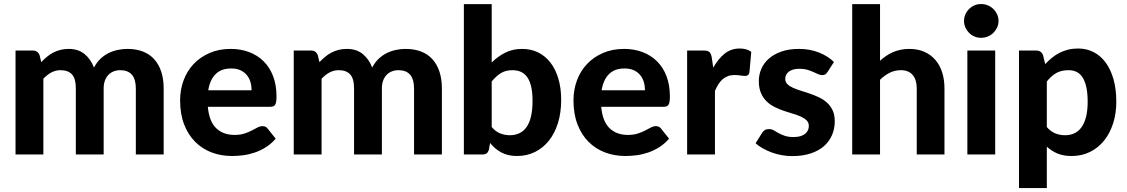

<svg xmlns="http://www.w3.org/2000/svg" viewBox="-20 -766 5586 952"><path d="M57 0V-515.5H142Q168 -515.5 176.5 -491.5L184.5 -458Q198 -472 212.2 -484Q226.5 -496 243 -504.8Q259.5 -513.5 278.8 -518.5Q298 -523.5 320.5 -523.5Q368 -523.5 399 -498.2Q430 -473 446 -431Q458.5 -455.5 476.8 -473.2Q495 -491 516.8 -502Q538.5 -513 562.8 -518.2Q587 -523.5 611.5 -523.5Q655 -523.5 688.5 -510.5Q722 -497.5 744.8 -472.2Q767.5 -447 779.5 -410.5Q791.5 -374 791.5 -327.5V0H653.5V-327.5Q653.5 -418 576 -418Q558.5 -418 543.8 -412.2Q529 -406.5 517.8 -395Q506.5 -383.5 500.2 -366.5Q494 -349.5 494 -327.5V0H356V-327.5Q356 -376.5 336.8 -397.2Q317.5 -418 280 -418Q256 -418 234.8 -406.8Q213.5 -395.5 195 -375.5V0Z M1227.5 -318.5Q1227.5 -340 1221.8 -359.5Q1216 -379 1203.5 -394Q1191 -409 1172 -417.8Q1153 -426.5 1126.5 -426.5Q1077 -426.5 1049 -398.5Q1021 -370.5 1012.5 -318.5ZM1010.5 -236.5Q1017 -164 1051.8 -130.5Q1086.5 -97 1142.5 -97Q1171 -97 1191.8 -103.8Q1212.5 -110.5 1228.2 -118.8Q1244 -127 1256.8 -133.8Q1269.5 -140.5 1282 -140.5Q1298 -140.5 1307 -128.5L1347 -78.5Q1325 -53 1298.5 -36.2Q1272 -19.5 1243.5 -9.8Q1215 0 1186 3.8Q1157 7.5 1130 7.5Q1076 7.5 1029.2 -10.2Q982.5 -28 947.8 -62.8Q913 -97.5 893 -149Q873 -200.5 873 -268.5Q873 -321 890.2 -367.5Q907.5 -414 940 -448.5Q972.5 -483 1019 -503.2Q1065.5 -523.5 1124 -523.5Q1173.5 -523.5 1215.2 -507.8Q1257 -492 1287.2 -462Q1317.5 -432 1334.2 -388.2Q1351 -344.5 1351 -288.5Q1351 -273 1349.5 -263Q1348 -253 1344.5 -247Q1341 -241 1335 -238.8Q1329 -236.5 1319.5 -236.5Z M1436.5 0V-515.5H1521.5Q1547.5 -515.5 1556 -491.5L1564 -458Q1577.5 -472 1591.8 -484Q1606 -496 1622.5 -504.8Q1639 -513.5 1658.2 -518.5Q1677.5 -523.5 1700 -523.5Q1747.5 -523.5 1778.5 -498.2Q1809.5 -473 1825.5 -431Q1838 -455.5 1856.2 -473.2Q1874.5 -491 1896.2 -502Q1918 -513 1942.2 -518.2Q1966.5 -523.5 1991 -523.5Q2034.5 -523.5 2068 -510.5Q2101.5 -497.5 2124.2 -472.2Q2147 -447 2159 -410.5Q2171 -374 2171 -327.5V0H2033V-327.5Q2033 -418 1955.5 -418Q1938 -418 1923.2 -412.2Q1908.5 -406.5 1897.2 -395Q1886 -383.5 1879.8 -366.5Q1873.5 -349.5 1873.5 -327.5V0H1735.5V-327.5Q1735.5 -376.5 1716.2 -397.2Q1697 -418 1659.5 -418Q1635.5 -418 1614.2 -406.8Q1593 -395.5 1574.5 -375.5V0Z M2418 -136Q2437.5 -113.5 2460.2 -104.5Q2483 -95.5 2507.5 -95.5Q2533 -95.5 2553.8 -104.8Q2574.5 -114 2589.5 -134.2Q2604.5 -154.5 2612.5 -187Q2620.5 -219.5 2620.5 -265.5Q2620.5 -306.5 2614 -335.2Q2607.5 -364 2594.8 -382.5Q2582 -401 2563.5 -409.5Q2545 -418 2520.5 -418Q2488 -418 2464.2 -403.8Q2440.5 -389.5 2418 -362ZM2418 -456Q2448.5 -486.5 2485.5 -505Q2522.5 -523.5 2568.5 -523.5Q2613 -523.5 2648.8 -505.8Q2684.5 -488 2709.8 -455Q2735 -422 2748.8 -375.2Q2762.5 -328.5 2762.5 -270.5Q2762.5 -208 2746.8 -156.8Q2731 -105.5 2702 -69Q2673 -32.5 2632.8 -12.5Q2592.5 7.5 2543 7.5Q2519 7.5 2500 2.8Q2481 -2 2465 -10.5Q2449 -19 2435.5 -30.8Q2422 -42.5 2410 -57L2404.5 -26Q2401 -11.5 2393 -5.8Q2385 0 2371.5 0H2280V-745.5H2418Z M3178 -318.5Q3178 -340 3172.2 -359.5Q3166.5 -379 3154 -394Q3141.5 -409 3122.5 -417.8Q3103.5 -426.5 3077 -426.5Q3027.5 -426.5 2999.5 -398.5Q2971.5 -370.5 2963 -318.5ZM2961 -236.5Q2967.5 -164 3002.2 -130.5Q3037 -97 3093 -97Q3121.5 -97 3142.2 -103.8Q3163 -110.5 3178.8 -118.8Q3194.5 -127 3207.2 -133.8Q3220 -140.5 3232.5 -140.5Q3248.5 -140.5 3257.5 -128.5L3297.5 -78.5Q3275.5 -53 3249 -36.2Q3222.5 -19.5 3194 -9.8Q3165.5 0 3136.5 3.8Q3107.5 7.5 3080.5 7.5Q3026.5 7.5 2979.8 -10.2Q2933 -28 2898.2 -62.8Q2863.5 -97.5 2843.5 -149Q2823.5 -200.5 2823.5 -268.5Q2823.5 -321 2840.8 -367.5Q2858 -414 2890.5 -448.5Q2923 -483 2969.5 -503.2Q3016 -523.5 3074.5 -523.5Q3124 -523.5 3165.8 -507.8Q3207.5 -492 3237.8 -462Q3268 -432 3284.8 -388.2Q3301.5 -344.5 3301.5 -288.5Q3301.5 -273 3300 -263Q3298.5 -253 3295 -247Q3291.5 -241 3285.5 -238.8Q3279.5 -236.5 3270 -236.5Z M3516.5 -430.5Q3541 -474.5 3573 -500Q3605 -525.5 3648 -525.5Q3683 -525.5 3705 -509L3696 -407Q3693.5 -397 3688.2 -393.2Q3683 -389.5 3674 -389.5Q3666 -389.5 3651 -391.8Q3636 -394 3623 -394Q3604 -394 3589.2 -388.5Q3574.5 -383 3563 -373Q3551.5 -363 3542.2 -348.5Q3533 -334 3525 -315.5V0H3387V-515.5H3468.5Q3489.5 -515.5 3497.5 -508Q3505.5 -500.5 3509 -482Z M4083.5 -409.5Q4078 -401 4072.2 -397.2Q4066.5 -393.5 4056.5 -393.5Q4046.5 -393.5 4036 -398.5Q4025.5 -403.5 4012.5 -409.2Q3999.5 -415 3982.8 -420Q3966 -425 3944 -425Q3910.5 -425 3892 -411.2Q3873.5 -397.5 3873.5 -375Q3873.5 -359.5 3884 -349Q3894.5 -338.5 3911.8 -330.8Q3929 -323 3951 -316.2Q3973 -309.5 3996.2 -301.5Q4019.5 -293.5 4041.5 -283Q4063.5 -272.5 4080.8 -256.8Q4098 -241 4108.5 -218.8Q4119 -196.5 4119 -165Q4119 -127.5 4105.2 -95.8Q4091.5 -64 4065 -41Q4038.5 -18 3999 -5Q3959.5 8 3908 8Q3881.5 8 3855.5 3.2Q3829.5 -1.5 3806 -10.2Q3782.5 -19 3762 -30.5Q3741.5 -42 3726.5 -55.5L3758.5 -107Q3764 -116 3772.2 -121Q3780.5 -126 3793.5 -126Q3806 -126 3816.5 -119.8Q3827 -113.5 3840 -106.2Q3853 -99 3870.8 -92.8Q3888.5 -86.5 3915 -86.5Q3935 -86.5 3949.5 -91Q3964 -95.5 3973 -103.2Q3982 -111 3986.2 -120.8Q3990.5 -130.5 3990.5 -141Q3990.5 -158 3979.8 -168.8Q3969 -179.5 3951.8 -187.5Q3934.5 -195.5 3912 -202Q3889.5 -208.5 3866.2 -216.5Q3843 -224.5 3820.8 -235.5Q3798.5 -246.5 3781.2 -263.2Q3764 -280 3753.2 -304.5Q3742.5 -329 3742.5 -364Q3742.5 -396 3755 -424.8Q3767.5 -453.5 3792.5 -475.5Q3817.5 -497.5 3854.8 -510.5Q3892 -523.5 3941 -523.5Q3996 -523.5 4041 -505.5Q4086 -487.5 4115 -458.5Z M4343.5 -465Q4358 -478 4373.8 -488.8Q4389.5 -499.5 4407.2 -507.2Q4425 -515 4445.2 -519.2Q4465.5 -523.5 4489 -523.5Q4531 -523.5 4563.5 -509Q4596 -494.5 4618.2 -468.5Q4640.5 -442.5 4651.8 -406.5Q4663 -370.5 4663 -327.5V0H4525.5V-327.5Q4525.5 -370.5 4505.5 -394.2Q4485.5 -418 4446.5 -418Q4417.5 -418 4392 -405.5Q4366.5 -393 4343.5 -370.5V0H4205.5V-745.5H4343.5Z M4914.5 -515.5V0H4776.5V-515.5ZM4931 -662Q4931 -644.5 4924 -629.5Q4917 -614.5 4905.2 -603Q4893.5 -591.5 4877.8 -585Q4862 -578.5 4844 -578.5Q4827 -578.5 4811.8 -585Q4796.5 -591.5 4785 -603Q4773.5 -614.5 4766.8 -629.5Q4760 -644.5 4760 -662Q4760 -679.5 4766.8 -694.8Q4773.5 -710 4785 -721.5Q4796.5 -733 4811.8 -739.5Q4827 -746 4844 -746Q4862 -746 4877.8 -739.5Q4893.5 -733 4905.2 -721.5Q4917 -710 4924 -694.8Q4931 -679.5 4931 -662Z M5170.5 -136Q5190 -113.5 5212.8 -104.5Q5235.5 -95.5 5261.5 -95.5Q5286.5 -95.5 5307 -105Q5327.5 -114.5 5342.2 -134.8Q5357 -155 5365 -186.5Q5373 -218 5373 -261.5Q5373 -304.5 5366.2 -334.5Q5359.5 -364.5 5347.2 -383Q5335 -401.5 5317.5 -409.8Q5300 -418 5278.5 -418Q5242 -418 5217.2 -403.8Q5192.5 -389.5 5170.5 -362ZM5162.5 -448Q5178 -465 5195.5 -479.2Q5213 -493.5 5233 -503.8Q5253 -514 5276 -519.8Q5299 -525.5 5326 -525.5Q5367.5 -525.5 5402.2 -507.8Q5437 -490 5462 -456.2Q5487 -422.5 5501 -373.5Q5515 -324.5 5515 -261.5Q5515 -203.5 5499.2 -154.2Q5483.5 -105 5454.5 -69Q5425.5 -33 5384.8 -12.8Q5344 7.5 5294 7.5Q5252 7.5 5222.8 -5Q5193.5 -17.5 5170.5 -39V166.5H5032.5V-515.5H5117.5Q5143.5 -515.5 5152 -491.5Z"/></svg>

Font: LatoLatin Heavy
Style: Regular
Weight: 800
Designer: Lukasz Dziedzic with Adam Twardoch and Botio Nikoltchev
Foundry: tyPoland Lukasz Dziedzic
Version: Version 2.015; 2015-08-06; http://www.latofonts.com/